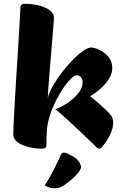

<svg xmlns="http://www.w3.org/2000/svg" viewBox="-20 -776 645 1019"><path d="M199.1 13Q166.7 13 131.9 4.3Q97.1 -4.3 73.7 -20.9Q50.3 -37.5 50.3 -62.3Q50.3 -78.5 52.3 -119.5Q54.3 -160.6 57.5 -217.9Q60.6 -275.2 64.7 -340.3Q68.8 -405.4 73 -470Q77.1 -534.6 80.3 -590.2Q83.6 -645.9 85.7 -684.1Q87.8 -722.4 88.1 -733.6Q88.1 -745.2 93.7 -750.6Q99.4 -756 115.2 -756Q148.8 -756 183.6 -747.7Q218.4 -739.4 242.3 -722.8Q266.2 -706.3 266.2 -680.7Q266.2 -675.7 264 -645.4Q261.9 -615.1 257.8 -569.8Q253.7 -524.5 249.9 -474.2Q246.2 -423.9 242.1 -377.9Q237.9 -331.8 235.8 -299Q233.7 -266.1 233.7 -257.4Q242.3 -289.1 263.5 -325.1Q284.6 -361.1 312.2 -396.4Q339.8 -431.6 368.7 -460.6Q397.6 -489.7 423.1 -506.8Q448.6 -524 464.1 -524Q474.3 -524 492.3 -517.9Q510.3 -511.8 529.6 -498.5Q548.9 -485.3 562.4 -464.8Q575.8 -444.2 575.8 -414.4Q575.8 -388.2 561.8 -364Q547.9 -339.8 528 -319.5Q508 -299.1 488.5 -285.2Q469 -271.2 458.2 -265.3Q467.4 -258.6 481 -247.1Q494.7 -235.7 510 -222Q525.3 -208.4 539.4 -195.2Q553.5 -182 563.2 -170.7Q573 -160.7 576.9 -149.1Q580.7 -137.4 580.7 -124.1Q580.7 -95.2 564.9 -62.5Q549 -29.7 527.4 -3Q515.6 13 506.6 13Q499 13 489.3 3Q482.5 -4 462.3 -23.7Q442 -43.5 414.5 -69.3Q387 -95.2 358.8 -121.7Q330.6 -148.2 307.3 -168.6Q283.9 -189.1 272.8 -196.7Q304.6 -206.4 338.2 -229.1Q371.9 -251.8 395.1 -280.6Q418.3 -309.4 418.3 -338.6Q418.3 -359.6 407.9 -368.1Q397.5 -376.5 386.6 -376.5Q375.7 -376.5 357.1 -358.9Q338.4 -341.2 317.8 -311.3Q297.2 -281.5 277.8 -243.2Q258.4 -204.9 245.2 -164.3Q231.5 -122.5 229 -87.5Q226.5 -52.4 226.5 -9.4Q226.5 2.2 221 7.6Q215.5 13 199.1 13ZM264.8 222.9Q249.5 222.9 233.8 216.1Q218.1 209.3 218.1 207.3Q218.1 205.3 227.6 191.6Q238.1 175.8 252.9 148.1Q267.6 120.4 281.3 92.9Q294.9 65.4 300.4 50Q305.4 40.5 309.1 37.2Q312.7 34 319.5 34Q328.3 34 340.8 39.9Q353.4 45.8 366.3 53.4Q379.3 61.1 386.6 67.9Q399.1 79.2 402.9 88.1Q406.6 96.9 409.6 105.2Q412.7 114.2 404 127.9Q395.4 141.7 380.2 157.3Q365 172.9 348.4 186.3Q331.7 199.6 318.5 208.6Q303.9 217.1 293.6 220Q283.4 222.9 264.8 222.9Z"/></svg>

Font: Briem Hand Thin
Style: Regular
Weight: 100
Designer: Gunnlaugur SE Briem, Eben Sorkin
Foundry: Sorkin Type Co.
Version: Version 1.003